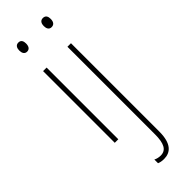

<svg xmlns="http://www.w3.org/2000/svg" viewBox="-315 -740 998 998"><g transform="rotate(-45 184.0 -241.0)"><path d="M95 -723C75 -723 69 -706 69 -690C69 -672 76 -657 94 -657C112 -657 120 -671 120 -691C120 -707 115 -723 95 -723ZM249 -690C249 -672 256 -657 274 -657C293 -657 301 -671 301 -691C301 -707 296 -723 275 -723C255 -723 249 -706 249 -690ZM107 -527H81V0H107ZM203 241C250 241 286 211 286 123V-527H260V117C260 182 244 216 203 216C190 216 176 213 165 207V234C174 238 186 241 203 241Z"/></g></svg>

Font: Noto Sans Malayalam Condensed Thin
Style: Regular
Weight: 100
Width: 3
Designer: Jelle Bosma - Monotype Design Team
Foundry: Monotype Imaging Inc.
Version: Version 2.104